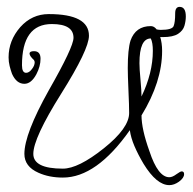

<svg xmlns="http://www.w3.org/2000/svg" viewBox="-20 -499 561 559"><path d="M473 40Q436 40 398 -22Q382 -49 371.5 -73.5Q361 -98 358 -120Q261 18 163 18Q123 18 92 4Q51 -14 51 -51Q51 -109 122 -236Q194 -362 194 -389Q194 -429 131 -429Q44 -429 44 -309Q44 -287 56 -287Q65 -287 73 -298Q81 -308 81 -318Q81 -320 79 -324Q66 -336 66 -343Q66 -350 79 -350Q98 -350 98 -328Q98 -306 86 -283Q71 -255 51 -255Q28 -255 15 -284Q11 -295 8 -307Q5 -319 5 -332Q5 -381 39 -420Q73 -458 122 -458Q239 -458 239 -395Q239 -355 158 -226Q77 -97 77 -51Q77 -8 163 -8Q208 -8 282 -67Q356 -126 356 -170Q356 -181 355.5 -197Q355 -213 354 -235Q353 -258 352.5 -274Q352 -290 352 -301Q352 -355 360 -381Q375 -423 419 -423Q436 -423 446 -393Q452 -374 452 -351Q452 -261 392 -163Q392 -123 415 -59Q440 17 473 17Q482 17 494 8Q505 0 509 0Q516 0 516 8Q516 19 501 30Q487 40 473 40ZM392 -218Q425 -287 425 -351Q425 -375 419 -387Q386 -387 386 -315Q386 -299 389 -267Q392 -234 392 -218ZM454 -391Q444 -391 437 -392Q430 -393 421 -399Q415 -404 415 -408V-410Q415 -420 419 -418Q437 -412 448 -412Q481 -412 485.5 -423Q490 -434 490 -460Q490 -479 503 -479Q521 -479 521 -451Q521 -438 517 -424Q513 -410 498.5 -400.5Q484 -391 454 -391Z"/></svg>

Font: Ole
Style: Regular
Weight: 400
Designer: Robert E. Leuschke
Foundry: Robert E. Leuschke
Version: Version 1.010; ttfautohint (v1.8.3)